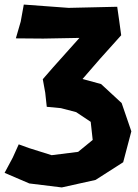

<svg xmlns="http://www.w3.org/2000/svg" viewBox="-32 -694 609 849"><path d="M73.2 -673.8 59.6 -598.6 38.1 -524.4 159.2 -523.4 319.3 -526.4 203.1 -396.5 157.2 -343.8 168 -284.2 174.8 -221.7 237.3 -215.8 304.7 -198.2 369.1 -155.3 377.9 -75.2 313.5 -22.5 196.3 -7.8 96.7 -39.1 50.8 -55.7 24.4 2.9 -11.7 70.3 97.7 117.2 241.2 134.8 390.6 101.6 512.7 23.4 548.8 -113.3 505.9 -238.3 415 -322.3 333 -344.7 409.2 -432.6 503.9 -538.1 495.1 -602.5 486.3 -664.1 271.5 -659.2Z"/></svg>

Font: MaokenAssortedSans-Lite
Style: Lite
Weight: 400
Version: Version 1.400